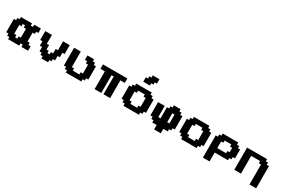

<svg xmlns="http://www.w3.org/2000/svg" viewBox="181 -2778 6943 4681"><g transform="rotate(30 3652.0 -437.5)"><path d="M500 0H687.5V-125H625V-187.5H562.5V-437.5H625V-500H687.5V-625H500V-562.5H437.5V-625H125V-562.5H62.5V-500H0V-125H62.5V-62.5H125V0H437.5V-62.5H500ZM312.5 -125H250V-187.5H187.5V-437.5H250V-500H312.5V-437.5H375V-187.5H312.5Z M1061.5 0H1249V-62.5H1311.5V-125H1374V-250H1436.5V-375H1499V-625H1311.5V-375H1249V-250H1186.5V-187.5H1124V-250H1061.5V-375H999V-625H811.5V-375H874V-250H936.5V-125H999V-62.5H1061.5Z M1748 0H2185.5V-62.5H2248V-125H2310.5V-500H2248V-562.5H2185.5V-625H1998V-500H2060.5V-437.5H2123V-187.5H2060.5V-125H1873V-187.5H1810.5V-625H1623V-125H1685.5V-62.5H1748Z M2809.6 0H2997.1V-500H3122.1V-625H2434.6V-500H2559.6V0H2747.1V-500H2809.6Z M3371.1 0H3808.6V-62.5H3871.1V-125H3933.6V-500H3871.1V-562.5H3808.6V-625H3371.1V-562.5H3308.6V-500H3246.1V-125H3308.6V-62.5H3371.1ZM3683.6 -125H3496.1V-187.5H3433.6V-437.5H3496.1V-500H3683.6V-437.5H3746.1V-187.5H3683.6ZM3496.1 -750H3683.6V-812.5H3746.1V-875H3808.6V-1000H3621.1V-937.5H3558.6V-875H3496.1Z M4307.6 125H4495.1V0H4620.1V-62.5H4682.6V-125H4745.1V-500H4682.6V-562.5H4620.1V-625H4432.6V-562.5H4370.1V-500H4307.6V-187.5H4245.1V-500H4057.6V-125H4120.1V-62.5H4182.6V0H4307.6ZM4557.6 -187.5H4495.1V-437.5H4557.6Z M4994.1 0H5431.6V-62.5H5494.1V-125H5556.6V-500H5494.1V-562.5H5431.6V-625H4994.1V-562.5H4931.6V-500H4869.1V-125H4931.6V-62.5H4994.1ZM5306.6 -125H5119.1V-187.5H5056.6V-437.5H5119.1V-500H5306.6V-437.5H5369.1V-187.5H5306.6Z M5680.7 125H5868.2V-125H6243.2V-187.5H6305.7V-250H6368.2V-500H6305.7V-562.5H6243.2V-625H5805.7V-562.5H5743.2V-500H5680.7ZM6118.2 -250H5868.2V-437.5H5930.7V-500H6118.2V-437.5H6180.7V-312.5H6118.2Z M6992.2 125H7179.7V-500H7117.2V-562.5H7054.7V-625H6492.2V0H6679.7V-500H6929.7V-437.5H6992.2Z"/></g></svg>

Font: Faithful 32x
Style: Semibold
Weight: 400
Foundry: Faithful Resource Pack
Version: Version 1.0; January 27, 2023